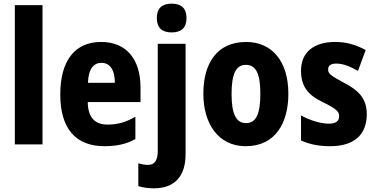

<svg xmlns="http://www.w3.org/2000/svg" viewBox="-20 -788 2050 1048"><path d="M212 0V-760H61V0Z M532 -559C390 -559 309 -459 309 -272C309 -89 391 10 550 10C618 10 671 -2 719 -29V-151C666 -120 621 -108 566 -108C496 -108 460 -149 459 -231H747V-310C747 -467 668 -559 532 -559ZM534 -445C581 -445 607 -405 607 -336H460C463 -415 493 -445 534 -445Z M836 -689C836 -635 866 -611 917 -611C968 -611 998 -635 998 -689C998 -743 970 -768 917 -768C865 -768 836 -744 836 -689ZM821 240C935 239 993 173 993 53V-549H841V37C841 90 822 112 788 112C770 112 754 109 735 103V228C760 236 793 240 821 240Z M1554 -276C1554 -458 1461 -559 1324 -559C1165 -559 1090 -444 1090 -276C1090 -115 1170 10 1321 10C1484 10 1554 -118 1554 -276ZM1244 -275C1244 -383 1267 -434 1322 -434C1379 -434 1401 -383 1401 -276C1401 -168 1379 -116 1323 -116C1267 -116 1244 -169 1244 -275Z M1982 -165C1982 -255 1931 -298 1858 -336C1781 -377 1771 -387 1771 -409C1771 -430 1786 -441 1815 -441C1857 -441 1894 -423 1934 -401L1976 -515C1920 -545 1869 -559 1810 -559C1693 -559 1623 -503 1623 -402C1623 -318 1660 -270 1739 -232C1824 -191 1831 -176 1831 -153C1831 -127 1813 -113 1775 -113C1726 -113 1669 -133 1623 -158V-21C1674 1 1722 10 1782 10C1910 10 1982 -50 1982 -165Z"/></svg>

Font: Noto Sans Gurmukhi Condensed ExtraBold
Style: Regular
Weight: 800
Width: 3
Designer: Jelle Bosma - Monotype Design Team
Foundry: Monotype Imaging Inc.
Version: Version 2.004